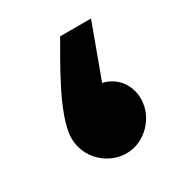

<svg xmlns="http://www.w3.org/2000/svg" viewBox="-94 -413 460 485"><g transform="rotate(-30 136.0 -170.0)"><path d="M142 0C197 0 242 -49 242 -101C242 -144 215 -177 177 -185L234 -340H144C119 -295 40 -170 40 -102C40 -44 89 0 142 0Z"/></g></svg>

Font: Noto Sans Arabic UI XCn Bk
Style: Regular
Weight: 900
Width: 2
Designer: Monotype Design Team, Nadine Chahine and Nizar Qandah
Foundry: Monotype Imaging Inc.
Version: Version 2.010